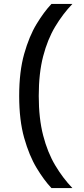

<svg xmlns="http://www.w3.org/2000/svg" viewBox="-20 -808 429 981"><path d="M78 -318Q78 -442 103.5 -532.5Q129 -623 167 -685.5Q205 -748 243 -788H350Q301 -737 262 -672Q223 -607 200.5 -520.5Q178 -434 178 -318Q178 -203 200.5 -116Q223 -29 262 36.5Q301 102 350 153H243Q205 113 167 50Q129 -13 103.5 -103.5Q78 -194 78 -318Z"/></svg>

Font: 42dot Sans Light SemiBold
Style: Regular
Weight: 600
Version: Version 1.000